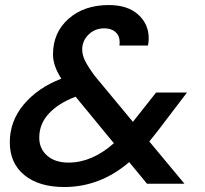

<svg xmlns="http://www.w3.org/2000/svg" viewBox="-20 -731 815 764"><path d="M568.8 -549.8H455.1Q456.1 -554.7 456.1 -564Q456.1 -588.9 439.7 -603.5Q423.3 -618.2 395 -618.2Q357.4 -618.2 332.3 -593.3Q307.1 -568.4 307.1 -534.2Q307.1 -512.2 318.8 -488.5Q330.6 -464.8 356.9 -429.2L508.8 -246.1L601.1 -362.8H724.1L606.9 -209Q576.7 -170.9 574.2 -168L713.9 0H564.9L494.1 -85.9Q378.4 13.2 235.8 13.2Q135.3 13.2 77.1 -34.2Q19 -81.5 19 -165Q19 -249 74.7 -315.4Q130.4 -381.8 224.1 -418Q190.9 -468.8 190.9 -514.2Q190.9 -601.6 252.7 -656.2Q314.5 -710.9 413.1 -710.9Q487.8 -710.9 529.8 -673.1Q571.8 -635.3 571.8 -578.1Q571.8 -564.5 568.8 -549.8ZM252.9 -84Q346.2 -84 433.1 -161.1L280.8 -346.2Q213.4 -320.8 174.8 -279.5Q136.2 -238.3 136.2 -183.1Q136.2 -139.2 167.7 -111.6Q199.2 -84 252.9 -84Z"/></svg>

Font: Poppins Medium
Style: Italic
Weight: 500
Italic angle: -10°
Designer: Ninad Kale (Devanagari), Jonny Pinhorn (Latin)
Foundry: Indian Type Foundry
Version: Version 3.200;PS 1.000;hotconv 16.6.54;makeotf.lib2.5.65590